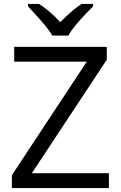

<svg xmlns="http://www.w3.org/2000/svg" viewBox="-20 -951 611 971"><path d="M121.6 -931.2H177.7C214.8 -907.2 250.5 -876.5 284.7 -838.9C327.1 -881.3 362.8 -912.1 392.6 -931.2H450.7V-918.9L418.5 -885.7C371.6 -837.4 340.8 -799.3 325.7 -771H244.6C237.3 -784.2 225.1 -801.3 208.5 -821.8C191.9 -842.3 163.1 -874.5 121.6 -918.9ZM141.1 -75.2H530.8V0H40V-64.9L418.9 -639.2H51.8V-713.9H520V-648.9Z"/></svg>

Font: OpenSansEmoji
Style: Regular
Weight: 400
Foundry: MorbZ
Version: Version 1.000;PS 001.000;hotconv 1.0.70;makeotf.lib2.5.58329